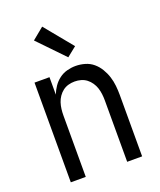

<svg xmlns="http://www.w3.org/2000/svg" viewBox="-141 -853 783 941"><g transform="rotate(-20 250.0 -382.5)"><path d="M64 0V-520H142V-429Q150 -450 163 -469Q176 -488 194.5 -502Q213 -516 235.5 -522Q258 -528 280 -528Q305 -528 329 -521Q353 -514 371.5 -498.5Q390 -483 403 -461.5Q416 -440 423.5 -416.5Q431 -393 433.5 -368.5Q436 -344 436 -320V0H358V-320Q358 -337 356 -353.5Q354 -370 349 -385.5Q344 -401 334.5 -415Q325 -429 312 -439Q299 -449 283 -453.5Q267 -458 250 -458Q233 -458 217 -453.5Q201 -449 188 -439Q175 -429 165.5 -415Q156 -401 151 -385.5Q146 -370 144 -353.5Q142 -337 142 -320V0ZM262 -580 132 -715 193 -765 312 -620Z"/></g></svg>

Font: Iosevka Curly
Style: Regular
Weight: 400
Monospace: yes
Designer: Belleve Invis
Foundry: Belleve Invis
Version: Version 22.1.2; ttfautohint (v1.8.4)